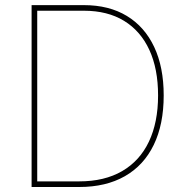

<svg xmlns="http://www.w3.org/2000/svg" viewBox="-20 -748 740 768"><path d="M296.9 0H118.2V-22.5H296.9Q397.9 -22.5 468.5 -63.5Q539.1 -104.5 575.7 -181.6Q612.3 -258.8 612.3 -366.2Q612.3 -472.7 577.4 -548.3Q542.5 -624 476.3 -664.6Q410.2 -705.1 315.4 -705.1H118.2V-727.5H315.4Q416 -727.5 487.3 -684.3Q558.6 -641.1 596.7 -560.3Q634.8 -479.5 634.8 -366.2Q634.8 -250.5 595 -168.5Q555.2 -86.4 479.5 -43.2Q403.8 0 296.9 0ZM128.9 -727.5V0H106.4V-727.5Z"/></svg>

Font: Inter 18pt Thin
Style: Regular
Weight: 250
Designer: Rasmus Andersson
Foundry: rsms
Version: Version 4.001;git-66647c0bb